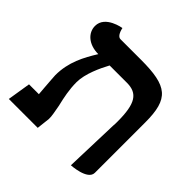

<svg xmlns="http://www.w3.org/2000/svg" viewBox="-156 -688 827 827"><g transform="rotate(45 257.5 -274.5)"><path d="M392 13C392 13 488 8 488 -37V-344C488 -488 445 -522 284 -522H159C146 -522 136 -538 131 -562C131 -562 41 -548 41 -485C41 -443 78 -409 137 -409C103 -354 70 -294 70 -214C70 -207 73 -173 75 -143C76 -130 77 -116 78 -106H18L1 0H177C179 -19 182 -42 184 -61C185 -77 179 -105 174 -133C174 -134 173 -136 173 -137C165 -171 156 -212 156 -257C156 -309 186 -372 206 -409H311C376 -409 401 -372 401 -262C401 -254 401 -245 400 -236Z"/></g></svg>

Font: Libertinus Serif
Style: Bold
Weight: 700
Designer: Philipp H. Poll, Khaled Hosny
Foundry: Caleb Maclennan
Version: Version 7.050;RELEASE